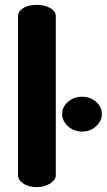

<svg xmlns="http://www.w3.org/2000/svg" viewBox="-20 -768 438 788"><path d="M131 0Q97 0 75.5 -15Q54 -30 54 -48V-701Q54 -722 75.5 -735Q97 -748 131 -748Q163 -748 186 -735Q209 -722 209 -701V-48Q209 -30 186 -15Q163 0 131 0ZM317 -228Q283 -228 259 -250Q235 -272 235 -300Q235 -329 259 -350Q283 -371 317 -371Q351 -371 374.5 -350Q398 -329 398 -300Q398 -272 374.5 -250Q351 -228 317 -228Z"/></svg>

Font: Dosis ExtraLight ExtraBold
Style: Regular
Weight: 800
Version: Version 3.001; ttfautohint (v1.8.2)